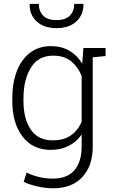

<svg xmlns="http://www.w3.org/2000/svg" viewBox="-20 -782 604 1015"><path d="M261.7 213.4Q223.1 213.4 180.2 204.1Q137.2 194.8 105 179.2L120.6 130.4Q151.9 145.5 186.8 153.8Q221.7 162.1 260.7 162.1Q335.9 162.1 373.8 117.4Q411.6 72.8 411.6 -6.8V-71.3Q385.3 -32.7 344 -11.2Q302.7 10.3 248 10.3Q152.8 10.3 98.9 -60.5Q44.9 -131.3 44.9 -249.5V-259.8Q44.9 -344.2 69.3 -406.7Q93.8 -469.2 139.4 -503.7Q185.1 -538.1 249 -538.1Q305.7 -538.1 347.4 -513.4Q389.2 -488.8 414.6 -445.3L420.9 -528.3H538.1V-485.8L470.2 -479V-6.8Q470.2 95.2 415 154.3Q359.9 213.4 261.7 213.4ZM258.8 -40Q316.9 -40 354.7 -66.4Q392.6 -92.8 411.6 -138.7V-380.4Q393.1 -427.2 356.9 -457.5Q320.8 -487.8 259.8 -487.8Q182.6 -487.8 143.3 -424.3Q104 -360.8 104 -259.8V-249.5Q104 -153.8 142.8 -96.9Q181.6 -40 258.8 -40ZM279.3 -633.3Q212.4 -633.3 174.3 -668.2Q136.2 -703.1 136.7 -758.8L137.7 -761.7H185.1Q185.1 -723.6 207.8 -699.7Q230.5 -675.8 279.3 -675.8Q326.2 -675.8 349.4 -699.7Q372.6 -723.6 372.6 -761.7H420.4L421.4 -758.8Q420.9 -703.1 383.1 -668.2Q345.2 -633.3 279.3 -633.3Z"/></svg>

Font: Roboto Slab Light
Style: Regular
Weight: 300
Designer: Google
Version: Version 2.000; ttfautohint (v1.8.1.43-b0c9)